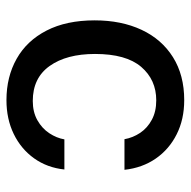

<svg xmlns="http://www.w3.org/2000/svg" viewBox="-18 -548 577 580"><g transform="rotate(90 270.0 -258.5)"><path d="M283 -527Q341 -527 386.2 -504.2Q431.5 -481.5 459.5 -441Q487.5 -400.5 493.5 -346.5H401Q396.5 -372 381.8 -394Q367 -416 342.2 -429.2Q317.5 -442.5 283.5 -442.5Q221.5 -442.5 182.5 -397Q143.5 -351.5 143.5 -257.5Q143.5 -171.5 179.8 -120.5Q216 -69.5 285.5 -69.5Q319 -69.5 343.8 -83.5Q368.5 -97.5 383 -119.5Q397.5 -141.5 401.5 -165H492.5Q487 -113 458.8 -73.5Q430.5 -34 385.2 -12Q340 10 283 10Q212.5 10 158 -20.8Q103.5 -51.5 72.8 -111.2Q42 -171 42 -256.5Q42 -337 70.5 -398Q99 -459 153.2 -493Q207.5 -527 283 -527Z"/></g></svg>

Font: Public Sans Medium
Style: Regular
Weight: 500
Designer: The Public Sans Project Authors: Dan O. Williams and USWDS (Libre Franklin designed by Pablo Impallari and Rodrigo Fuenz
Version: Version 1.007